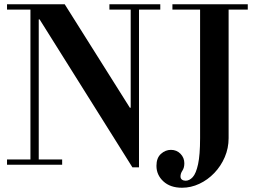

<svg xmlns="http://www.w3.org/2000/svg" viewBox="-20 -774 1244 902"><path d="M602 12 166 -683H162V-25H272V0H13V-25H123V-729H13V-754H284L590 -268H594V-729H494V-754H733V-729H633V12ZM835 108Q780 108 747.5 78Q715 48 715 5Q715 -32 736 -51Q757 -70 783 -70Q810 -70 828 -51.5Q846 -33 846 -7Q846 14 837 27.5Q828 41 828 55Q828 65 835 70Q842 75 852 75Q870 75 885.5 58Q901 41 910.5 -2.5Q920 -46 920 -125V-754H1054V-125Q1054 -78 1036 -36Q1018 6 987 38.5Q956 71 916.5 89.5Q877 108 835 108ZM790 -729V-754H1144V-729Z"/></svg>

Font: Libre Bodoni
Style: Regular
Weight: 400
Designer: Pablo Impallari, Rodrigo Fuenzalida
Foundry: Impallari Type
Version: Version 2.005;gftools[0.9.23]